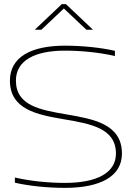

<svg xmlns="http://www.w3.org/2000/svg" viewBox="-20 -900 638 929"><path d="M536 -629V-654C467 -670 376 -679 294 -679C129 -679 28 -623 28 -510C28 -370 160 -345 289 -323C416 -301 541 -281 541 -157C541 -62 446 -15 294 -15C219 -15 131 -23 52 -41V-16C121 0 212 9 294 9C465 9 570 -46 570 -157C570 -300 433 -324 299 -347C177 -368 57 -388 57 -510C57 -607 148 -655 294 -655C369 -655 457 -647 536 -629ZM148 -756H180L289 -859L398 -756H430L299 -880H279Z"/></svg>

Font: LT Wave Thin
Style: Regular
Weight: 100
Designer: Daniel Lyons
Version: Version 2.5 (Glyphs App)